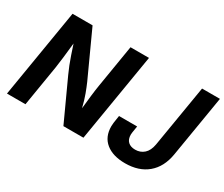

<svg xmlns="http://www.w3.org/2000/svg" viewBox="-121 -1045 1597 1371"><g transform="rotate(30 678.0 -359.5)"><path d="M20.5 0 141.1 -727.5H306.2L474.6 -359.4Q489.7 -325.2 506.1 -281Q522.5 -236.8 537.1 -177.2Q542.5 -231.4 548.8 -286.4Q555.2 -341.3 561.5 -378.4L619.1 -727.5H771.5L650.9 0H485.8L332.5 -334Q317.9 -366.2 305.7 -397Q293.5 -427.7 281.2 -463.9Q269 -500 253.4 -547.4Q246.1 -478 239.7 -422.6Q233.4 -367.2 228 -334.5L172.9 0ZM998.5 9.8Q897.9 9.8 840.1 -36.9Q782.2 -83.5 782.2 -170.4Q782.2 -182.1 784.2 -199.2Q786.1 -216.3 793.5 -261.2H942.9Q936 -220.2 934.3 -207.5Q932.6 -194.8 932.6 -188.5Q932.6 -149.9 953.9 -130.1Q975.1 -110.4 1012.7 -110.4Q1055.2 -110.4 1085 -137Q1114.7 -163.6 1124 -216.8L1209 -727.5H1356.4L1272 -219.2Q1253.4 -109.4 1182.6 -49.8Q1111.8 9.8 998.5 9.8Z"/></g></svg>

Font: Inter
Style: Bold Italic
Weight: 700
Italic angle: -9.39999°
Designer: Rasmus Andersson
Foundry: rsms
Version: Version 4.001;git-9221beed3